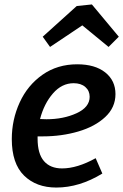

<svg xmlns="http://www.w3.org/2000/svg" viewBox="-20 -832 554 863"><path d="M149 -219V-209Q149 -141 177.5 -108Q206 -75 259 -75Q327 -75 410 -121L440 -52Q337 11 233 11Q143 11 88 -43Q33 -97 33 -207Q33 -294 68.5 -371.5Q104 -449 171 -496Q238 -543 327 -543Q407 -543 453 -506.5Q499 -470 499 -409Q499 -349 453 -306Q407 -263 332 -241Q257 -219 172 -219ZM160 -297Q170 -296 189 -296Q265 -296 324 -323Q383 -350 383 -397Q383 -424 363.5 -441Q344 -458 311 -458Q258 -458 218 -412Q178 -366 160 -297ZM393 -812 514 -667 468 -621 350 -718 205 -621 172 -667 325 -805Z"/></svg>

Font: Bitter Pro SemiBold
Style: Italic
Weight: 600
Italic angle: -9°
Designer: Sol Matas, and Bitter project Authors
Foundry: Sol Matas
Version: Version 1.010